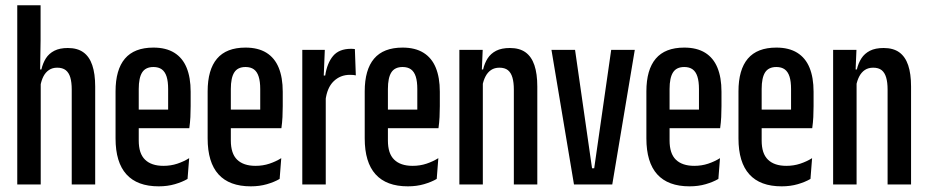

<svg xmlns="http://www.w3.org/2000/svg" viewBox="-20 -684 3440 712"><path d="M246 0V-352Q246 -378.5 240.8 -396.5Q235.5 -414.5 223.8 -423.8Q212 -433 192 -433Q174.5 -433 161.8 -424.5Q149 -416 141.2 -401Q133.5 -386 130 -366.5L106.5 -426.5H133.5Q139 -450 150.2 -467.8Q161.5 -485.5 181.5 -495.8Q201.5 -506 231.5 -506Q267 -506 289.2 -490Q311.5 -474 322.2 -442.2Q333 -410.5 333 -363V0ZM44 0V-664.5H130.5V-533L128.5 -405.5L131 -391.5V0Z M568.5 7Q489 7 448.8 -37.5Q408.5 -82 408.5 -171V-345Q408.5 -425.5 443.2 -466.5Q478 -507.5 549 -507.5Q595.5 -507.5 626.2 -488.5Q657 -469.5 672 -433Q687 -396.5 687 -344V-290.5Q687 -270 686 -250Q685 -230 682 -208.5H603.5Q603.5 -253 603.5 -287.8Q603.5 -322.5 603.5 -354Q603.5 -382 597.8 -400Q592 -418 580 -426.8Q568 -435.5 549 -435.5Q520 -435.5 507.2 -415.5Q494.5 -395.5 494.5 -354V-249.5V-234.5V-163Q494.5 -139 500.2 -121.2Q506 -103.5 517.8 -92Q529.5 -80.5 546.5 -74.8Q563.5 -69 586 -69Q613.5 -69 637.5 -77Q661.5 -85 681.5 -97.5L675.5 -20.5Q656 -9 628.5 -1Q601 7 568.5 7ZM462.5 -208.5V-277.5H662V-208.5Z M910 7Q830.5 7 790.2 -37.5Q750 -82 750 -171V-345Q750 -425.5 784.8 -466.5Q819.5 -507.5 890.5 -507.5Q937 -507.5 967.8 -488.5Q998.5 -469.5 1013.5 -433Q1028.5 -396.5 1028.5 -344V-290.5Q1028.5 -270 1027.5 -250Q1026.5 -230 1023.5 -208.5H945Q945 -253 945 -287.8Q945 -322.5 945 -354Q945 -382 939.2 -400Q933.5 -418 921.5 -426.8Q909.5 -435.5 890.5 -435.5Q861.5 -435.5 848.8 -415.5Q836 -395.5 836 -354V-249.5V-234.5V-163Q836 -139 841.8 -121.2Q847.5 -103.5 859.2 -92Q871 -80.5 888 -74.8Q905 -69 927.5 -69Q955 -69 979 -77Q1003 -85 1023 -97.5L1017 -20.5Q997.5 -9 970 -1Q942.5 7 910 7ZM804 -208.5V-277.5H1003.5V-208.5Z M1187 -311 1165.5 -404H1186Q1193 -450 1215.2 -476.5Q1237.5 -503 1281.5 -503Q1285.5 -503 1288.8 -502.8Q1292 -502.5 1296 -502L1299.5 -404.5Q1295.5 -405.5 1290 -406Q1284.5 -406.5 1277.5 -406.5Q1242 -406.5 1217.2 -382.5Q1192.5 -358.5 1187 -311ZM1101 0V-499H1184.5L1179.5 -377L1188 -360.5V0Z M1492.5 7Q1413 7 1372.8 -37.5Q1332.5 -82 1332.5 -171V-345Q1332.5 -425.5 1367.2 -466.5Q1402 -507.5 1473 -507.5Q1519.5 -507.5 1550.2 -488.5Q1581 -469.5 1596 -433Q1611 -396.5 1611 -344V-290.5Q1611 -270 1610 -250Q1609 -230 1606 -208.5H1527.5Q1527.5 -253 1527.5 -287.8Q1527.5 -322.5 1527.5 -354Q1527.5 -382 1521.8 -400Q1516 -418 1504 -426.8Q1492 -435.5 1473 -435.5Q1444 -435.5 1431.2 -415.5Q1418.5 -395.5 1418.5 -354V-249.5V-234.5V-163Q1418.5 -139 1424.2 -121.2Q1430 -103.5 1441.8 -92Q1453.5 -80.5 1470.5 -74.8Q1487.5 -69 1510 -69Q1537.5 -69 1561.5 -77Q1585.5 -85 1605.5 -97.5L1599.5 -20.5Q1580 -9 1552.5 -1Q1525 7 1492.5 7ZM1386.5 -208.5V-277.5H1586V-208.5Z M1885.5 0V-352Q1885.5 -378.5 1880.2 -396.5Q1875 -414.5 1863.5 -423.8Q1852 -433 1832 -433Q1814 -433 1801.2 -424.5Q1788.5 -416 1780.5 -400.8Q1772.5 -385.5 1769 -366L1750.5 -426.5H1771.5Q1777 -450 1788.5 -467.8Q1800 -485.5 1820 -495.8Q1840 -506 1871 -506Q1906.5 -506 1928.8 -490Q1951 -474 1961.8 -442.2Q1972.5 -410.5 1972.5 -363V0ZM1683.5 0V-499H1770L1766.5 -416.5L1770.5 -413V0Z M2183.5 -60 2246.5 -499H2334L2250.5 0H2108.5L2025 -499H2112.5L2175.5 -60Z M2537 7Q2457.5 7 2417.2 -37.5Q2377 -82 2377 -171V-345Q2377 -425.5 2411.8 -466.5Q2446.5 -507.5 2517.5 -507.5Q2564 -507.5 2594.8 -488.5Q2625.5 -469.5 2640.5 -433Q2655.5 -396.5 2655.5 -344V-290.5Q2655.5 -270 2654.5 -250Q2653.5 -230 2650.5 -208.5H2572Q2572 -253 2572 -287.8Q2572 -322.5 2572 -354Q2572 -382 2566.2 -400Q2560.5 -418 2548.5 -426.8Q2536.5 -435.5 2517.5 -435.5Q2488.5 -435.5 2475.8 -415.5Q2463 -395.5 2463 -354V-249.5V-234.5V-163Q2463 -139 2468.8 -121.2Q2474.5 -103.5 2486.2 -92Q2498 -80.5 2515 -74.8Q2532 -69 2554.5 -69Q2582 -69 2606 -77Q2630 -85 2650 -97.5L2644 -20.5Q2624.5 -9 2597 -1Q2569.5 7 2537 7ZM2431 -208.5V-277.5H2630.5V-208.5Z M2878.5 7Q2799 7 2758.8 -37.5Q2718.5 -82 2718.5 -171V-345Q2718.5 -425.5 2753.2 -466.5Q2788 -507.5 2859 -507.5Q2905.5 -507.5 2936.2 -488.5Q2967 -469.5 2982 -433Q2997 -396.5 2997 -344V-290.5Q2997 -270 2996 -250Q2995 -230 2992 -208.5H2913.5Q2913.5 -253 2913.5 -287.8Q2913.5 -322.5 2913.5 -354Q2913.5 -382 2907.8 -400Q2902 -418 2890 -426.8Q2878 -435.5 2859 -435.5Q2830 -435.5 2817.2 -415.5Q2804.5 -395.5 2804.5 -354V-249.5V-234.5V-163Q2804.5 -139 2810.2 -121.2Q2816 -103.5 2827.8 -92Q2839.5 -80.5 2856.5 -74.8Q2873.5 -69 2896 -69Q2923.5 -69 2947.5 -77Q2971.5 -85 2991.5 -97.5L2985.5 -20.5Q2966 -9 2938.5 -1Q2911 7 2878.5 7ZM2772.5 -208.5V-277.5H2972V-208.5Z M3271.5 0V-352Q3271.5 -378.5 3266.2 -396.5Q3261 -414.5 3249.5 -423.8Q3238 -433 3218 -433Q3200 -433 3187.2 -424.5Q3174.5 -416 3166.5 -400.8Q3158.5 -385.5 3155 -366L3136.5 -426.5H3157.5Q3163 -450 3174.5 -467.8Q3186 -485.5 3206 -495.8Q3226 -506 3257 -506Q3292.5 -506 3314.8 -490Q3337 -474 3347.8 -442.2Q3358.5 -410.5 3358.5 -363V0ZM3069.5 0V-499H3156L3152.5 -416.5L3156.5 -413V0Z"/></svg>

Font: Anek Tamil Condensed Medium
Style: Regular
Weight: 500
Width: 3
Designer: Aadarsh Rajan (Tamil), Yesha Goshar (Latin)
Foundry: Ek Type
Version: Version 1.003